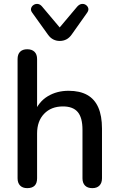

<svg xmlns="http://www.w3.org/2000/svg" viewBox="-20 -967 616 994"><path d="M121 7Q97 7 84 -6.5Q71 -20 71 -44V-661Q71 -686 84 -699Q97 -712 121 -712Q145 -712 158.5 -699Q172 -686 172 -661V-384H158Q180 -440 227 -468.5Q274 -497 335 -497Q393 -497 431.5 -475.5Q470 -454 489 -410.5Q508 -367 508 -301V-44Q508 -20 495 -6.5Q482 7 458 7Q433 7 420 -6.5Q407 -20 407 -44V-295Q407 -358 382.5 -387Q358 -416 306 -416Q245 -416 208.5 -378Q172 -340 172 -276V-44Q172 7 121 7ZM289 -755Q271 -755 255.5 -763Q240 -771 228 -788L147 -901Q138 -913 141 -924Q144 -935 154 -941.5Q164 -948 176 -946.5Q188 -945 198 -933L289 -825L380 -933Q391 -945 403 -946.5Q415 -948 424.5 -941.5Q434 -935 437 -924.5Q440 -914 431 -901L351 -788Q339 -771 323.5 -763Q308 -755 289 -755Z"/></svg>

Font: Nunito SemiBold
Style: Regular
Weight: 600
Designer: Vernon Adams
Foundry: Vernon Adams
Version: Version 3.602